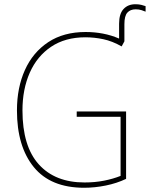

<svg xmlns="http://www.w3.org/2000/svg" viewBox="-20 -876 707 906"><path d="M619 -856Q635 -856 647 -853Q659 -850 667 -847V-821Q660 -824 648 -828Q636 -832 620 -832Q595 -832 581 -816.5Q567 -801 567 -762V-681L554 -657Q510 -682 467.5 -691Q425 -700 383 -700Q288 -700 221.5 -655.5Q155 -611 120.5 -533Q86 -455 86 -355Q86 -186 163 -100.5Q240 -15 379 -15Q428 -15 471 -23.5Q514 -32 549 -46V-325H342V-350H575V-32Q531 -11 479 -0.5Q427 10 377 10Q219 10 139.5 -87.5Q60 -185 60 -355Q60 -462 97.5 -545.5Q135 -629 207.5 -677Q280 -725 384 -725Q426 -725 465.5 -717.5Q505 -710 542 -694V-764Q542 -811 563 -833.5Q584 -856 619 -856Z"/></svg>

Font: Noto Sans SemiCondensed Thin
Style: Regular
Weight: 100
Width: 4
Designer: Monotype Design Team
Foundry: Monotype Imaging Inc.
Version: Version 2.013; ttfautohint (v1.8.4.7-5d5b)